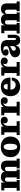

<svg xmlns="http://www.w3.org/2000/svg" viewBox="2384 -2958 586 5395"><g transform="rotate(-90 2677.5 -260.0)"><path d="M18 0V-86H95V-432H25V-518H249V-344L271 -347V-86H315V0ZM347 0V-86H391V-352Q391 -382 376 -397.5Q361 -413 336 -413Q318 -413 303.5 -406Q289 -399 280 -382Q271 -365 271 -335L245 -334Q245 -393 257.5 -436Q270 -479 305 -503Q340 -527 406 -527Q477 -527 522 -486Q567 -445 567 -356V-86H611V0ZM643 0V-86H687V-352Q687 -382 672 -397.5Q657 -413 632 -413Q615 -413 600 -406Q585 -399 576 -382Q567 -365 567 -335L552 -334Q552 -393 564.5 -436Q577 -479 611 -503Q645 -527 709 -527Q779 -527 821 -485.5Q863 -444 863 -352V-86H918V0Z M1249 12Q1162 12 1097 -20.5Q1032 -53 995.5 -113.5Q959 -174 959 -259Q959 -344 995.5 -404.5Q1032 -465 1097 -497.5Q1162 -530 1249 -530Q1336 -530 1401 -497.5Q1466 -465 1502.5 -404.5Q1539 -344 1539 -259Q1539 -174 1502.5 -113Q1466 -52 1401 -20Q1336 12 1249 12ZM1249 -68Q1278 -68 1297.5 -90.5Q1317 -113 1327 -157.5Q1337 -202 1337 -266Q1337 -325 1327 -366Q1317 -407 1297.5 -428.5Q1278 -450 1249 -450Q1220 -450 1200.5 -427.5Q1181 -405 1171 -362.5Q1161 -320 1161 -259Q1161 -197 1171 -154.5Q1181 -112 1200.5 -90Q1220 -68 1249 -68Z M1581 0V-86H1658V-432H1588V-518H1820V-336L1838 -340V-86H1969V0ZM1792 -321Q1794 -403 1820 -449Q1846 -495 1887.5 -514Q1929 -533 1976 -533Q2029 -533 2062 -504.5Q2095 -476 2095 -432Q2095 -389 2069 -362.5Q2043 -336 1998 -336Q1958 -336 1934 -357Q1910 -378 1910 -411Q1910 -450 1935.5 -470Q1961 -490 2017 -486L2012 -431Q2008 -448 1993 -457.5Q1978 -467 1955 -467Q1927 -467 1900 -452Q1873 -437 1855.5 -405Q1838 -373 1838 -321Z M2129 0V-86H2206V-432H2136V-518H2368V-336L2386 -340V-86H2517V0ZM2340 -321Q2342 -403 2368 -449Q2394 -495 2435.5 -514Q2477 -533 2524 -533Q2577 -533 2610 -504.5Q2643 -476 2643 -432Q2643 -389 2617 -362.5Q2591 -336 2546 -336Q2506 -336 2482 -357Q2458 -378 2458 -411Q2458 -450 2483.5 -470Q2509 -490 2565 -486L2560 -431Q2556 -448 2541 -457.5Q2526 -467 2503 -467Q2475 -467 2448 -452Q2421 -437 2403.5 -405Q2386 -373 2386 -321Z M2942 12Q2863 12 2802.5 -20.5Q2742 -53 2707.5 -113.5Q2673 -174 2673 -259Q2673 -344 2707.5 -404.5Q2742 -465 2802.5 -497.5Q2863 -530 2942 -530L2946 -450Q2919 -450 2898.5 -434Q2878 -418 2866.5 -380.5Q2855 -343 2855 -276Q2855 -201 2890.5 -157.5Q2926 -114 2993 -114Q3031 -114 3056.5 -129Q3082 -144 3096.5 -169.5Q3111 -195 3115 -224H3194Q3194 -176 3177.5 -133.5Q3161 -91 3129.5 -58Q3098 -25 3051 -6.5Q3004 12 2942 12ZM2763 -260V-340H3014L3195 -287V-260ZM3014 -340Q3014 -374 3006 -398.5Q2998 -423 2983 -436.5Q2968 -450 2946 -450L2942 -530Q3024 -530 3080 -498.5Q3136 -467 3165.5 -412.5Q3195 -358 3195 -287Z M3245 0V-86H3322V-432H3252V-518H3484V-336L3502 -340V-86H3633V0ZM3456 -321Q3458 -403 3484 -449Q3510 -495 3551.5 -514Q3593 -533 3640 -533Q3693 -533 3726 -504.5Q3759 -476 3759 -432Q3759 -389 3733 -362.5Q3707 -336 3662 -336Q3622 -336 3598 -357Q3574 -378 3574 -411Q3574 -450 3599.5 -470Q3625 -490 3681 -486L3676 -431Q3672 -448 3657 -457.5Q3642 -467 3619 -467Q3591 -467 3564 -452Q3537 -437 3519.5 -405Q3502 -373 3502 -321Z M3906 -312Q3869 -312 3840 -332.5Q3811 -353 3811 -395Q3811 -440 3843.5 -470Q3876 -500 3929 -515Q3982 -530 4042 -530Q4143 -530 4196.5 -488Q4250 -446 4249 -361L4081 -380Q4081 -422 4058 -440Q4035 -458 3999 -458Q3973 -458 3951.5 -451Q3930 -444 3914.5 -431Q3899 -418 3890 -400L3891 -450Q3938 -450 3965 -434.5Q3992 -419 3992 -383Q3992 -350 3969.5 -331Q3947 -312 3906 -312ZM4247 13Q4170 13 4135 -29Q4100 -71 4100 -147V-162H4079V-287H4075L4081 -332V-380L4249 -361V-140Q4249 -124 4257 -114.5Q4265 -105 4278 -105Q4293 -105 4301 -114.5Q4309 -124 4309 -140V-336H4399V-149Q4399 -75 4363 -31Q4327 13 4247 13ZM3932 12Q3854 12 3809.5 -26.5Q3765 -65 3765 -125Q3765 -170 3785 -200Q3805 -230 3840 -249.5Q3875 -269 3920 -281L4007 -305Q4032 -312 4048 -321.5Q4064 -331 4072.5 -345.5Q4081 -360 4081 -381L4084 -287H4079Q4074 -273 4061.5 -262Q4049 -251 4029 -243L4010 -235Q3991 -227 3978 -217.5Q3965 -208 3958 -195.5Q3951 -183 3951 -166Q3951 -140 3966 -125Q3981 -110 4006 -110Q4026 -110 4042.5 -119Q4059 -128 4069 -147Q4079 -166 4079 -197L4109 -186Q4109 -118 4088 -74Q4067 -30 4027.5 -9Q3988 12 3932 12Z M4435 0V-86H4512V-432H4442V-518H4666V-344L4688 -347V-86H4732V0ZM4764 0V-86H4808V-352Q4808 -382 4793 -397.5Q4778 -413 4753 -413Q4735 -413 4720.5 -406Q4706 -399 4697 -382Q4688 -365 4688 -335L4662 -334Q4662 -393 4674.5 -436Q4687 -479 4722 -503Q4757 -527 4823 -527Q4894 -527 4939 -486Q4984 -445 4984 -356V-86H5028V0ZM5060 0V-86H5104V-352Q5104 -382 5089 -397.5Q5074 -413 5049 -413Q5032 -413 5017 -406Q5002 -399 4993 -382Q4984 -365 4984 -335L4969 -334Q4969 -393 4981.5 -436Q4994 -479 5028 -503Q5062 -527 5126 -527Q5196 -527 5238 -485.5Q5280 -444 5280 -352V-86H5335V0Z"/></g></svg>

Font: Montagu Slab 144pt
Style: Bold
Weight: 700
Designer: Florian Karsten
Foundry: Florian Karsten
Version: Version 1.000